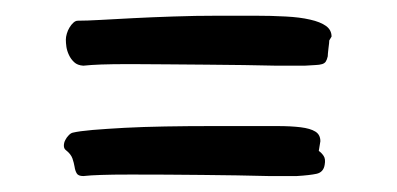

<svg xmlns="http://www.w3.org/2000/svg" viewBox="-20 -427 500 242"><path d="M395 -376Q395 -375.5 394.8 -372.6Q394.5 -369.6 394 -366Q393.6 -362.3 393.3 -359.4Q393.1 -356.4 393.1 -356Q392.1 -351.6 390.6 -349.4Q389.2 -347.2 386 -346.2Q382.8 -345.2 377.4 -345Q372.1 -344.7 363.8 -344.2H329.1Q310.1 -344.7 287.1 -345Q264.2 -345.2 240 -345.5Q215.8 -345.7 191.4 -345.9Q167 -346.2 145 -346.2Q120.6 -346.2 107.4 -345.7Q94.2 -345.2 85 -344.2Q77.6 -344.7 73.5 -348.6Q69.3 -352.5 66.9 -357.7Q64.5 -362.8 63.7 -367.9Q63 -373 63 -377Q63 -380.4 64.2 -384.5Q65.4 -388.7 67.6 -392.3Q69.8 -396 72.5 -398.4Q75.2 -400.9 78.1 -400.9Q88.9 -400.9 106.7 -401.9Q124.5 -402.8 147.7 -404.1Q170.9 -405.3 198.2 -406.2Q225.6 -407.2 255.9 -407.2H300.8Q322.3 -407.2 340.1 -406.2Q357.9 -405.3 370.8 -402.3Q383.8 -399.4 390.9 -394.3Q397.9 -389.2 397.9 -380.9ZM381.8 -236.8Q385.3 -234.4 387.9 -230.5Q390.6 -226.6 389.2 -219.2Q387.7 -210 379.2 -208Q370.6 -206.1 354 -205.1H318.8Q280.8 -206.1 235.1 -206.5Q189.5 -207 145 -207Q120.6 -207 107.4 -206.5Q94.2 -206.1 85 -205.1Q78.6 -205.1 76.7 -208.5Q74.7 -211.9 74 -216.8Q73.2 -221.7 71.3 -227.3Q69.3 -232.9 63 -237.8Q60.5 -239.7 60.5 -243.4Q60.5 -247.1 62.3 -250.5Q64 -253.9 66.7 -256.6Q69.3 -259.3 71.8 -259.8Q79.6 -261.7 96.7 -263.2Q113.8 -264.6 137 -265.9Q160.2 -267.1 188 -267.6Q215.8 -268.1 246.1 -268.1H291Q312.5 -268.1 329.6 -268.1Q346.7 -268.1 358.9 -266.6Q371.1 -265.1 377.4 -261.2Q383.8 -257.3 383.8 -249Z"/></svg>

Font: Oregano
Style: Regular
Weight: 400
Version: Version 1.000